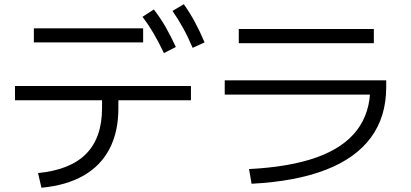

<svg xmlns="http://www.w3.org/2000/svg" viewBox="-20 -838 1915 894"><path d="M381.3 -122.1C332.2 -71.9 257.5 -42 157.2 -32.2L172.9 36.1C250.3 29 315.8 10.1 369.1 -20.5C422.5 -51.1 462.9 -92.8 490.2 -145.5C517.6 -198.2 531.2 -261.1 531.2 -334V-371.1H869.1V-437.5H49.8V-371.1H455.1V-334C455.1 -242.8 430.5 -172.2 381.3 -122.1ZM137.7 -706.1V-640.6H646.5V-706.1ZM694.3 -684.1C710 -657.7 726.2 -626.6 743.2 -590.8L798.8 -619.1C782.6 -654.3 766.4 -685.7 750.5 -713.4C734.5 -741 716.5 -767.9 696.3 -793.9L643.6 -759.8C661.8 -735.7 678.7 -710.4 694.3 -684.1ZM832 -708.5C847 -681.5 862 -650.4 877 -615.2L932.6 -640.6C917.6 -675.8 902.5 -707.5 887.2 -735.8C871.9 -764.2 854.8 -791.7 835.9 -818.4L783.2 -787.1C800.8 -761.7 817.1 -735.5 832 -708.5Z M1455.1 -105.5C1371.7 -75.5 1266.6 -57.3 1139.6 -50.8L1151.4 17.6C1288.7 10.4 1404 -11.2 1497.1 -47.4C1590.2 -83.5 1660.3 -133.8 1707.5 -198.2C1754.7 -262.7 1778.3 -340.5 1778.3 -431.6V-463.9H1026.4V-397.5H1739.3L1704.1 -431.6C1704.1 -352.9 1683.4 -286.3 1642.1 -231.9C1600.7 -177.6 1538.4 -135.4 1455.1 -105.5ZM1091.8 -703.1V-636.7H1720.7V-703.1Z"/></svg>

Font: Pretendard Variable
Style: Regular
Weight: 400
Designer: Base glyphs from Inter by Rasmus Andersson; Hangeul glyphs from Noto Sans CJK(Source Han Sans) by Jang Soo-young and Kan
Foundry: Kil Hyung-jin
Version: Version 1.309;Glyphs 3.2 (3225)